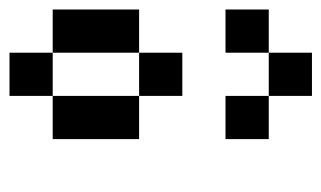

<svg xmlns="http://www.w3.org/2000/svg" viewBox="-156 -520 676 404"><g transform="rotate(90 182.0 -318.0)"><path d="M0 -272.7H90.9V-181.8H0ZM0 -181.8H90.9V-90.9H0ZM90.9 -90.9H181.8V0H90.9ZM181.8 -181.8H272.7V-90.9H181.8ZM181.8 -272.7H272.7V-181.8H181.8ZM90.9 -363.6H181.8V-272.7H90.9ZM0 -545.5H90.9V-454.5H0ZM90.9 -636.4H181.8V-545.5H90.9ZM181.8 -545.5H272.7V-454.5H181.8Z"/></g></svg>

Font: Micro 5
Style: Regular
Weight: 400
Designer: Sarah Cadigan-Fried
Version: Version 1.000; ttfautohint (v1.8.4.7-5d5b)